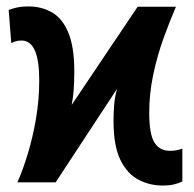

<svg xmlns="http://www.w3.org/2000/svg" viewBox="-20 -567 603 597"><path d="M486 10Q446 10 411 -8Q376 -26 354.5 -69.5Q333 -113 333 -191Q333 -217 335 -241.5Q337 -266 344 -291L153 0H34Q51 -38 66.5 -89Q82 -140 92 -198.5Q102 -257 102 -318Q102 -441 47 -441Q36 -441 28.5 -438.5Q21 -436 15 -433L7 -536Q17 -540 32 -543.5Q47 -547 69 -547Q109 -547 141.5 -528.5Q174 -510 192.5 -465.5Q211 -421 211 -345Q211 -308 209 -285.5Q207 -263 203 -241L408 -546H527Q508 -502 488.5 -448Q469 -394 456.5 -335Q444 -276 444 -217Q444 -150 460 -124Q476 -98 509 -98Q520 -98 530 -100Q540 -102 547 -105V-3Q536 3 520.5 6.5Q505 10 486 10Z"/></svg>

Font: Noto Sans Mono SemiCondensed
Style: Bold
Weight: 700
Width: 4
Designer: Monotype Design Team
Foundry: Monotype Imaging Inc.
Version: Version 2.014